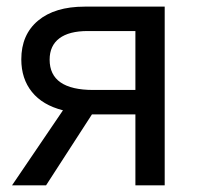

<svg xmlns="http://www.w3.org/2000/svg" viewBox="-20 -556 599 576"><path d="M118.2 0H16.1L168.9 -225.1Q107.4 -240.7 75.7 -280.3Q43.9 -319.8 43.9 -377.9Q43.9 -452.1 94.2 -494.1Q144.5 -536.1 233.9 -536.1H474.1V0H386.2V-212.9H255.9ZM128.9 -377Q128.9 -286.1 259.8 -286.1H386.2V-462.9H243.2Q187 -462.9 158 -440.9Q128.9 -418.9 128.9 -377Z"/></svg>

Font: Noto Sans Southeast Asian
Style: Regular
Weight: 400
Designer: Monotype Design Team
Foundry: Monotype Imaging Inc.
Version: Version 1.06 uh; ttfautohint (v1.4.1)